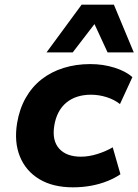

<svg xmlns="http://www.w3.org/2000/svg" viewBox="-20 -790 592 821"><path d="M292 11Q206 11 148 -24Q90 -59 65 -121Q40 -183 53 -263Q63 -324 90 -371.5Q117 -419 158 -451Q199 -483 252 -499.5Q305 -516 366 -516Q421 -516 470 -500.5Q519 -485 546 -460L493 -345Q469 -364 436 -374.5Q403 -385 369 -385Q337 -385 310.5 -376.5Q284 -368 263.5 -351Q243 -334 230 -309Q217 -284 212 -252Q202 -189 233 -154.5Q264 -120 326 -120Q360 -120 396.5 -131.5Q433 -143 462 -160L495 -45Q472 -29 440 -16Q408 -3 370.5 4Q333 11 292 11ZM179 -566 329 -770H467L552 -566H440L384 -687L291 -566Z"/></svg>

Font: Nunito Sans 6pt ExtraBold
Style: Italic
Weight: 800
Italic angle: -9°
Version: Version 3.101;gftools[0.9.27]